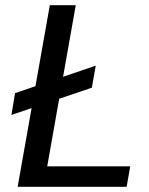

<svg xmlns="http://www.w3.org/2000/svg" viewBox="-20 -720 574 740"><path d="M24 -277 38 -361 349 -467 334 -382ZM48 0 172 -700H272L162 -79H482L468 0Z"/></svg>

Font: DM Sans 36pt Medium
Style: Italic
Weight: 500
Italic angle: -10°
Designer: Colophon Foundry, Jonny Pinhorn
Foundry: Colophon Foundry
Version: Version 4.004;gftools[0.9.30]